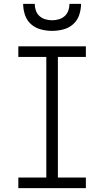

<svg xmlns="http://www.w3.org/2000/svg" viewBox="-20 -975 540 995"><path d="M75 0V-55H220V-680H75V-735H425V-680H280V-55H425V0ZM250 -815Q221 -815 192 -822.5Q163 -830 141 -849.5Q119 -869 109.5 -897.5Q100 -926 100 -955H160Q160 -937 166 -920Q172 -903 185 -891.5Q198 -880 215 -875Q232 -870 250 -870Q268 -870 285 -875Q302 -880 315 -891.5Q328 -903 334 -920Q340 -937 340 -955H400Q400 -926 390.5 -897.5Q381 -869 359 -849.5Q337 -830 308 -822.5Q279 -815 250 -815Z"/></svg>

Font: Iosevka SS04 Light
Style: Regular
Weight: 300
Monospace: yes
Designer: Belleve Invis
Foundry: Belleve Invis
Version: Version 19.0.0; ttfautohint (v1.8.4)